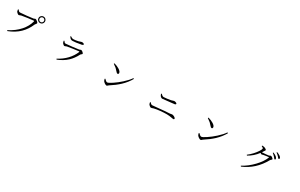

<svg xmlns="http://www.w3.org/2000/svg" viewBox="359 -3026 8281 5304"><g transform="rotate(30 4500.0 -374.5)"><path d="M191.4 43 176.8 21.5Q384.8 -84 519.5 -235.4Q651.4 -382.8 696.3 -556.6Q701.2 -573.2 684.6 -573.2Q654.3 -573.2 501 -551.8Q354.5 -531.2 308.6 -521.5Q296.9 -518.6 275.4 -508.8Q252.9 -498 242.2 -498Q221.7 -498 192.4 -524.4Q165 -547.9 157.2 -568.4Q150.4 -587.9 147.5 -624L166 -631.8Q183.6 -605.5 195.3 -595.7Q214.8 -577.1 238.3 -577.1Q278.3 -577.1 447.3 -594.7Q614.3 -612.3 650.4 -620.1Q663.1 -623 677.7 -631.8Q690.4 -639.6 698.2 -639.6Q720.7 -639.6 759.8 -608.4Q798.8 -577.1 798.8 -556.6Q798.8 -545.9 782.2 -527.3Q763.7 -508.8 756.8 -493.2Q677.7 -304.7 543.9 -174.8Q402.3 -37.1 191.4 43ZM757.8 -704.1Q757.8 -747.1 788.1 -776.9Q818.4 -806.6 861.3 -806.6Q904.3 -806.6 934.1 -776.9Q963.9 -747.1 963.9 -704.1Q963.9 -660.2 934.1 -630.4Q904.3 -600.6 861.3 -600.6Q818.4 -600.6 788.1 -630.4Q757.8 -660.2 757.8 -704.1ZM861.3 -632.8Q890.6 -632.8 911.1 -653.3Q931.6 -673.8 931.6 -704.1Q931.6 -732.4 911.1 -752.9Q890.6 -773.4 861.3 -773.4Q832 -773.4 811.5 -752.9Q791 -732.4 791 -704.1Q791 -673.8 811.5 -653.3Q832 -632.8 861.3 -632.8Z M1763.7 44.9 1750 22.5Q1911.1 -60.5 2027.3 -183.6Q2141.6 -303.7 2200.2 -449.2Q2206.1 -467.8 2188.5 -464.8Q2128.9 -459 2003.9 -440.4Q1878.9 -421.9 1829.1 -412.1Q1814.5 -409.2 1794.9 -398.4Q1775.4 -387.7 1763.7 -387.7Q1747.1 -387.7 1720.7 -411.1Q1695.3 -432.6 1687.5 -451.2Q1678.7 -471.7 1673.8 -505.9L1692.4 -514.6Q1710.9 -487.3 1722.7 -476.6Q1738.3 -461.9 1757.8 -461.9Q1794.9 -461.9 1959 -481.4Q2085.9 -497.1 2168 -508.8Q2182.6 -510.7 2199.2 -520.5Q2212.9 -527.3 2220.7 -527.3Q2242.2 -527.3 2275.9 -499.5Q2309.6 -471.7 2309.6 -453.1Q2309.6 -443.4 2287.6 -427.2Q2265.6 -411.1 2259.8 -399.4Q2181.6 -246.1 2070.3 -141.6Q1944.3 -24.4 1763.7 44.9ZM1881.8 -623Q1846.7 -623 1820.3 -643.6Q1798.8 -660.2 1772.5 -702.1L1787.1 -714.8Q1839.8 -675.8 1880.9 -675.8Q1936.5 -675.8 2028.3 -695.3Q2036.1 -697.3 2040 -698.2Q2071.3 -705.1 2102.5 -718.8Q2121.1 -726.6 2130.9 -726.6Q2163.1 -726.6 2184.6 -716.8Q2206.1 -707 2206.1 -689.5Q2206.1 -669.9 2163.1 -660.2Q2162.1 -660.2 2159.2 -659.2Q1966.8 -623 1881.8 -623Z M3317.4 -23.4Q3291 -23.4 3252 -49.8Q3217.8 -74.2 3201.2 -98.6Q3185.5 -126 3180.7 -162.1L3196.3 -171.9Q3253.9 -108.4 3288.1 -108.4Q3326.2 -108.4 3438.5 -183.6Q3553.7 -259.8 3666 -361.3Q3794.9 -477.5 3859.4 -575.2L3881.8 -560.5Q3798.8 -413.1 3662.1 -283.2Q3542 -169.9 3369.1 -59.6Q3361.3 -54.7 3349.6 -43Q3331.1 -23.4 3317.4 -23.4ZM3415 -458Q3395.5 -458 3361.3 -499Q3325.2 -543 3291 -573.2Q3253.9 -605.5 3191.4 -646.5L3203.1 -667Q3299.8 -639.6 3368.2 -596.7Q3449.2 -545.9 3449.2 -494.1Q3449.2 -477.5 3439.9 -467.8Q3430.7 -458 3415 -458Z M4686.5 -106.4Q4666 -106.4 4636.7 -132.8Q4610.4 -155.3 4600.6 -174.8Q4592.8 -190.4 4587.9 -228.5L4607.4 -235.4Q4627 -210.9 4640.6 -200.2Q4660.2 -184.6 4683.6 -184.6Q4699.2 -184.6 4816.4 -196.3Q5096.7 -225.6 5220.7 -229.5Q5247.1 -231.4 5271.5 -238.3Q5282.2 -241.2 5287.1 -241.2Q5319.3 -241.2 5360.4 -218.8Q5404.3 -194.3 5404.3 -169.9Q5404.3 -144.5 5375 -144.5Q5367.2 -144.5 5336.9 -150.4Q5238.3 -170.9 5158.2 -170.9Q5071.3 -170.9 4959 -160.2Q4834 -147.5 4762.7 -128.9Q4747.1 -125 4724.6 -116.2Q4700.2 -106.4 4686.5 -106.4ZM4832 -479.5Q4794.9 -479.5 4758.8 -526.4Q4744.1 -550.8 4734.4 -582L4752 -591.8Q4781.2 -562.5 4800.8 -550.8Q4821.3 -538.1 4842.8 -538.1Q4874 -538.1 4947.3 -546.9Q5020.5 -555.7 5065.4 -565.4Q5095.7 -571.3 5123 -583Q5140.6 -590.8 5151.4 -590.8Q5182.6 -590.8 5210 -580.1Q5241.2 -568.4 5241.2 -550.8Q5241.2 -525.4 5209 -520.5Q5175.8 -516.6 5107.4 -508.8Q4859.4 -479.5 4832 -479.5Z M6317.4 -23.4Q6291 -23.4 6252 -49.8Q6217.8 -74.2 6201.2 -98.6Q6185.5 -126 6180.7 -162.1L6196.3 -171.9Q6253.9 -108.4 6288.1 -108.4Q6326.2 -108.4 6438.5 -183.6Q6553.7 -259.8 6666 -361.3Q6794.9 -477.5 6859.4 -575.2L6881.8 -560.5Q6798.8 -413.1 6662.1 -283.2Q6542 -169.9 6369.1 -59.6Q6361.3 -54.7 6349.6 -43Q6331.1 -23.4 6317.4 -23.4ZM6415 -458Q6395.5 -458 6361.3 -499Q6325.2 -543 6291 -573.2Q6253.9 -605.5 6191.4 -646.5L6203.1 -667Q6299.8 -639.6 6368.2 -596.7Q6449.2 -545.9 6449.2 -494.1Q6449.2 -477.5 6439.9 -467.8Q6430.7 -458 6415 -458Z M7652.3 58.6 7637.7 37.1Q7821.3 -58.6 7981.4 -227.5Q8135.7 -389.6 8194.3 -539.1Q8200.2 -553.7 8186.5 -553.7Q8171.9 -553.7 8113.3 -544.9Q8060.5 -537.1 8030.3 -531.2Q8023.4 -529.3 8009.8 -525.4Q7984.4 -518.6 7975.6 -518.6Q7960 -518.6 7933.6 -542Q7813.5 -379.9 7644.5 -288.1L7629.9 -308.6Q7702.1 -360.4 7774.4 -439.5Q7838.9 -509.8 7882.8 -578.1Q7925.8 -645.5 7925.8 -673.8Q7925.8 -695.3 7866.2 -720.7L7871.1 -739.3Q7908.2 -739.3 7929.7 -735.4Q7959 -728.5 7989.3 -710.9Q8019.5 -692.4 8019.5 -679.7Q8019.5 -668.9 8005.9 -649.4Q7996.1 -637.7 7991.2 -628.9Q7989.3 -625 7984.4 -617.2Q7966.8 -588.9 7958 -576.2Q7964.8 -575.2 7976.6 -575.2Q8008.8 -575.2 8081.1 -583Q8145.5 -588.9 8170.9 -593.8Q8184.6 -596.7 8200.2 -607.4Q8212.9 -616.2 8220.7 -616.2Q8240.2 -616.2 8272.5 -592.8Q8305.7 -568.4 8305.7 -550.8Q8305.7 -540 8286.1 -525.9Q8266.6 -511.7 8259.8 -500Q8041 -102.5 7652.3 58.6ZM8359.4 -579.1Q8348.6 -579.1 8326.2 -610.4Q8318.4 -620.1 8314.5 -626Q8269.5 -678.7 8224.6 -711.9L8237.3 -727.5Q8311.5 -699.2 8349.6 -664.1Q8382.8 -631.8 8382.8 -604.5Q8382.8 -579.1 8359.4 -579.1ZM8447.3 -646.5Q8435.5 -646.5 8416 -672.9Q8406.2 -685.5 8399.4 -693.4Q8364.3 -733.4 8309.6 -772.5L8321.3 -789.1Q8383.8 -767.6 8432.6 -732.4Q8469.7 -703.1 8469.7 -671.9Q8469.7 -646.5 8447.3 -646.5Z"/></g></svg>

Font: Bpmf GenYo Min R
Style: R
Weight: 400
Foundry: But Ko
Version: Version 1.320